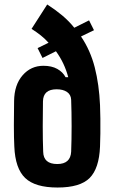

<svg xmlns="http://www.w3.org/2000/svg" viewBox="-20 -829 503 858"><path d="M237 9Q137 9 92.5 -33.5Q48 -76 44 -174Q42 -212 42 -268.5Q42 -325 43 -378Q44 -450 81 -492.5Q118 -535 174 -535Q211 -535 236 -521Q261 -507 273 -484H285Q268 -548 230 -600L170 -570L148 -614L197 -638Q181 -656 162 -671Q143 -686 121 -700L191 -809Q227 -786 257.5 -760.5Q288 -735 312 -705L378 -738L400 -694L342 -666Q384 -604 403.5 -527.5Q423 -451 427 -359Q428 -333 428.5 -299.5Q429 -266 428.5 -232.5Q428 -199 427 -174Q423 -76 380.5 -33.5Q338 9 237 9ZM236 -96Q295 -96 298 -151Q300 -204 300 -265.5Q300 -327 298 -383Q297 -406 279.5 -418Q262 -430 233 -430Q173 -430 172 -376Q171 -328 171 -265.5Q171 -203 173 -151Q174 -96 236 -96Z"/></svg>

Font: Big Shoulders Display ExtraBold
Style: Regular
Weight: 800
Designer: Patric King
Foundry: XO Type Co
Version: Version 1.000; ttfautohint (v1.8.2)